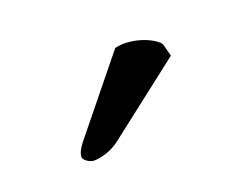

<svg xmlns="http://www.w3.org/2000/svg" viewBox="-45 -752 430 329"><g transform="rotate(-20 170.5 -587.5)"><path d="M181.7 -671 75.6 -540C68.2 -531.2 63.3 -521.6 63.3 -515.2C63.3 -509.3 74.3 -502 81.9 -502C91.9 -502 111.6 -506 127.7 -518L266.8 -626L260.8 -649C254.6 -659 228.1 -673 198.1 -673C193.1 -673 184.9 -672 181.7 -671Z"/></g></svg>

Font: Linux Biolinum O 
Style: Bold Italic
Weight: 700
Designer: Philipp H. Poll
Foundry: Philipp H. Poll
Version: Version 1.3.2